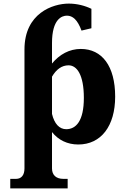

<svg xmlns="http://www.w3.org/2000/svg" viewBox="-20 -788 684 1067"><path d="M116 -513V148C116 185 99 206 69 206H37V259H356V206H332C292 206 269 185 269 148V-54C304 -10 354 15 415 15C542 15 620 -88 620 -251C620 -421 547 -516 429 -516C366 -516 311 -486 269 -435V-549C269 -682 324 -701 352 -701C384 -701 411 -678 433 -618L488 -631V-739C453 -756 409 -768 362 -768C274 -768 116 -715 116 -513ZM269 -155V-362C293 -403 324 -425 361 -425C407 -425 446 -373 446 -244C446 -115 402 -70 348 -70C310 -70 282 -100 269 -155Z"/></svg>

Font: LT Superior Serif ExtraBold
Style: Regular
Weight: 800
Designer: Daniel Lyons
Foundry: LyonsType
Version: Version 2.120;FEAKit 1.0